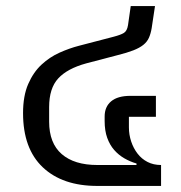

<svg xmlns="http://www.w3.org/2000/svg" viewBox="-20 -613 596 633"><path d="M301 0Q186 0 121 -61.5Q56 -123 56 -240Q56 -297 73 -336Q90 -375 117 -400Q144 -425 176.5 -439.5Q209 -454 240 -462L355 -492Q378 -498 388.5 -504.5Q399 -511 402 -530L411 -593H491L480 -520Q477 -502 471 -488.5Q465 -475 452.5 -465Q440 -455 419.5 -447Q399 -439 367 -431L264 -404Q202 -387 172 -354.5Q142 -322 142 -260V-212Q142 -141 183.5 -105Q225 -69 301 -69H430V-74Q409 -80 390 -91Q371 -102 356.5 -118.5Q342 -135 333.5 -158.5Q325 -182 325 -214V-229Q325 -261 346.5 -279Q368 -297 410 -297H494V-228H405V-193Q405 -169 412.5 -146.5Q420 -124 433.5 -106.5Q447 -89 466.5 -79Q486 -69 511 -69V0Z"/></svg>

Font: IBM Plex Thai
Style: Regular
Weight: 400
Designer: Mike Abbink, Paul van der Laan, Pieter van Rosmalen, Ben Mitchell, Mark Frömberg
Foundry: Bold Monday
Version: Version 1.0